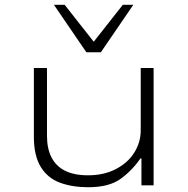

<svg xmlns="http://www.w3.org/2000/svg" viewBox="-20 -777 789 805"><path d="M350 8Q283 8 231.5 -11Q180 -30 151 -77Q122 -124 122 -204V-492H177V-207Q177 -154 196 -117Q215 -80 253 -61Q291 -42 349 -42Q416 -42 466.5 -68.5Q517 -95 543.5 -138Q570 -181 570 -230V-492H624V0H573V-113H569Q534 -62 485.5 -27Q437 8 350 8ZM342 -558 206 -757H251L373 -602L495 -757H539L403 -558Z"/></svg>

Font: Nunito Sans 7pt Expanded ExtraLight
Style: Regular
Weight: 250
Width: 7
Designer: Vernon Adams
Foundry: Vernon Adams
Version: Version 3.101;gftools[0.9.27]